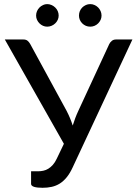

<svg xmlns="http://www.w3.org/2000/svg" viewBox="-20 -909 666 936"><path d="M625.5 -716.5 334.5 -93.5Q321 -64 305.2 -44.8Q289.5 -25.5 271.5 -14.2Q253.5 -3 232.5 1.8Q211.5 6.5 187.5 6.5Q160.5 6.5 146 1.8Q131.5 -3 131.5 -12.5V-74H166.5Q179 -74 191.5 -76.8Q204 -79.5 215.5 -86.5Q227 -93.5 237.5 -105.2Q248 -117 256.5 -135L291.5 -208L3.5 -716.5H94Q107 -716.5 114.5 -710.2Q122 -704 127.5 -694L304.5 -369Q323 -333.5 334.5 -297Q340 -315 346.8 -333Q353.5 -351 362 -369L512.5 -694Q516.5 -702.5 524.8 -709.5Q533 -716.5 545.5 -716.5ZM475 -833Q475 -822 470.5 -812.2Q466 -802.5 458.5 -795Q451 -787.5 441 -783.2Q431 -779 420 -779Q408.5 -779 398.5 -783.2Q388.5 -787.5 381 -795Q373.5 -802.5 369.2 -812.2Q365 -822 365 -833Q365 -844.5 369.2 -854.8Q373.5 -865 381 -872.5Q388.5 -880 398.5 -884.5Q408.5 -889 420 -889Q431 -889 441 -884.5Q451 -880 458.5 -872.5Q466 -865 470.5 -854.8Q475 -844.5 475 -833ZM266 -833Q266 -822 261.5 -812.2Q257 -802.5 249.2 -795Q241.5 -787.5 231.2 -783.2Q221 -779 210 -779Q199.5 -779 189.8 -783.2Q180 -787.5 172.5 -795Q165 -802.5 160.5 -812.2Q156 -822 156 -833Q156 -844.5 160.5 -854.8Q165 -865 172.5 -872.5Q180 -880 189.8 -884.5Q199.5 -889 210 -889Q221 -889 231.2 -884.5Q241.5 -880 249.2 -872.5Q257 -865 261.5 -854.8Q266 -844.5 266 -833Z"/></svg>

Font: Lato
Style: Regular
Weight: 400
Designer: Lukasz Dziedzic with Adam Twardoch and Botio Nikoltchev
Foundry: tyPoland Lukasz Dziedzic
Version: Version 2.010; 2014-09-01; http://www.latofonts.com/; ttfaut